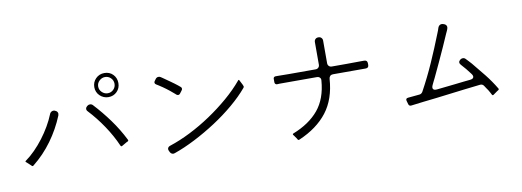

<svg xmlns="http://www.w3.org/2000/svg" viewBox="-61 -1138 4122 1515"><g transform="rotate(-10 2000.0 -381.0)"><path d="M812 -581Q792 -581 774.5 -588.5Q757 -596 743.5 -609Q730 -622 722.5 -639.5Q715 -657 715 -677Q715 -718 743 -746Q771 -774 812 -774Q854 -774 881 -746Q908 -718 908 -677Q908 -636 880.5 -608.5Q853 -581 812 -581ZM812 -612Q839 -612 858 -631Q877 -650 877 -677Q877 -704 858 -723Q839 -742 812 -742Q786 -742 766 -723Q746 -704 746 -677Q746 -650 766 -631Q786 -612 812 -612ZM120 -154 92 -180 90 -182 83 -188Q74 -193 83 -200Q121 -227 158.5 -265Q196 -303 229 -346.5Q262 -390 289 -436.5Q316 -483 334 -528Q339 -542 351 -548Q363 -554 377 -549L378 -548Q392 -543 397 -532Q402 -521 397 -507Q355 -404 289 -313Q223 -222 135 -152Q127 -145 120 -154ZM838 -188Q802 -271 747.5 -352Q693 -433 631 -499Q621 -509 622 -520.5Q623 -532 634 -541L637 -543Q645 -550 657 -550Q670 -550 679 -541Q745 -470 802.5 -391Q860 -312 904 -224Q909 -215 900 -210L891 -206L853 -184Q843 -177 838 -188Z M1342 -508Q1338 -512 1334 -515.5Q1330 -519 1325 -523Q1276 -566 1221 -601Q1215 -605 1210 -608Q1205 -611 1200 -614Q1191 -619 1189 -627.5Q1187 -636 1194 -644L1205 -659Q1214 -670 1228 -670Q1236 -670 1243 -666Q1248 -663 1253 -659.5Q1258 -656 1264 -652L1318 -614Q1332 -604 1345 -594.5Q1358 -585 1369 -576Q1374 -572 1378 -568.5Q1382 -565 1386 -562Q1394 -556 1394.5 -547.5Q1395 -539 1388 -531L1372 -510Q1366 -502 1357 -502Q1350 -502 1342 -508ZM1213 -69 1209 -78Q1201 -92 1205.5 -103Q1210 -114 1225 -119Q1305 -145 1390.5 -188Q1476 -231 1558 -286Q1640 -341 1713.5 -404Q1787 -467 1842 -533Q1844 -537 1847 -536.5Q1850 -536 1852 -532L1871 -495L1875 -485Q1880 -477 1873 -468Q1822 -407 1748 -344.5Q1674 -282 1589.5 -227Q1505 -172 1417 -127Q1329 -82 1251 -55Q1240 -50 1229.5 -54Q1219 -58 1213 -69Z M2223 6 2219 -1Q2219 -2 2218 -2V-3L2217 -4L2203 -24Q2203 -25 2202 -25V-26L2201 -27L2196 -33Q2190 -40 2198 -45Q2331 -97 2404.5 -185.5Q2478 -274 2489 -418Q2491 -433 2482 -442Q2473 -451 2458 -451H2159L2141 -450Q2123 -450 2121 -468V-495Q2120 -504 2125.5 -509Q2131 -514 2139 -514H2158L2243 -513H2459Q2473 -513 2482 -522Q2491 -531 2491 -545V-726Q2491 -740 2500 -749Q2509 -758 2523 -758H2525Q2539 -758 2548 -749Q2557 -740 2557 -726V-545Q2557 -531 2566 -522Q2575 -513 2589 -513H2707L2823 -514H2848Q2874 -514 2874 -488V-475Q2874 -451 2849 -451H2587Q2573 -451 2564.5 -442.5Q2556 -434 2555 -420Q2544 -259 2464 -155.5Q2384 -52 2237 11Q2227 15 2223 6Z M3795 -74Q3790 -83 3785 -93Q3780 -103 3773 -114Q3766 -124 3759.5 -133.5Q3753 -143 3746 -154Q3735 -170 3716 -168L3586 -153L3358 -125L3252 -113L3155 -101Q3136 -98 3131 -116L3123 -144Q3118 -164 3139 -166L3233 -175Q3241 -176 3247 -180.5Q3253 -185 3257 -191Q3315 -297 3363 -405.5Q3411 -514 3455 -626Q3460 -637 3463.5 -647.5Q3467 -658 3470 -667Q3475 -682 3486.5 -688.5Q3498 -695 3513 -690L3519 -688Q3533 -683 3538 -672Q3543 -661 3538 -647Q3535 -639 3531.5 -631Q3528 -623 3523 -613L3479 -513Q3466 -485 3453 -456Q3440 -427 3426 -397L3372 -282Q3365 -268 3359 -256Q3353 -244 3348 -233Q3337 -211 3344.5 -199.5Q3352 -188 3377 -191Q3418 -196 3461 -200Q3496 -204 3529.5 -207.5Q3563 -211 3595 -215L3645 -220Q3668 -222 3673 -234.5Q3678 -247 3664 -265Q3631 -310 3593 -351Q3584 -361 3585 -371.5Q3586 -382 3597 -390L3599 -392Q3608 -398 3618 -398Q3631 -398 3640 -388Q3650 -378 3660 -367Q3670 -356 3681 -344Q3727 -289 3771.5 -233Q3816 -177 3853 -115Q3856 -111 3855 -107Q3854 -103 3850 -101L3842 -96Q3841 -96 3839 -94L3808 -72Q3800 -66 3795 -74Z"/></g></svg>

Font: Higure Gothic
Style: Regular
Weight: 400
Designer: Yoshimichi Ohira
Foundry: Positype
Version: Version 1.000